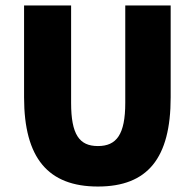

<svg xmlns="http://www.w3.org/2000/svg" viewBox="-20 -670 712 702"><path d="M338 12C520 12 604 -92 604 -314V-650H438V-294C438 -178 406 -136 338 -136C270 -136 240 -178 240 -294V-650H68V-314C68 -92 156 12 338 12Z"/></svg>

Font: Giro Sans Black
Style: Regular
Weight: 900
Designer: Paul D. Hunt
Foundry: Adobe Systems Incorporated
Version: Version 1.000;PS 1.0;hotconv 1.0.88;makeotf.lib2.5.647800